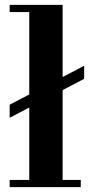

<svg xmlns="http://www.w3.org/2000/svg" viewBox="-20 -774 369 794"><path d="M20 -287V-341L328 -502V-448ZM101 -15V-738H239V-15ZM20 0V-30H314V0ZM20 -724V-754H239V-724Z"/></svg>

Font: Libre Bodoni
Style: Regular
Weight: 400
Designer: Pablo Impallari, Rodrigo Fuenzalida
Foundry: Impallari Type
Version: Version 2.005;gftools[0.9.23]